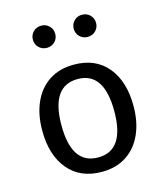

<svg xmlns="http://www.w3.org/2000/svg" viewBox="-115 -855 815 954"><g transform="rotate(-15 292.0 -378.0)"><path d="M527 -264Q527 -182 499 -119.5Q471 -57 418 -22.5Q365 12 292 12Q181 12 119 -62Q57 -136 57 -263Q57 -345 85 -407.5Q113 -470 166 -504.5Q219 -539 293 -539Q404 -539 465.5 -465Q527 -391 527 -264ZM156 -263Q156 -62 292 -62Q428 -62 428 -264Q428 -465 293 -465Q156 -465 156 -263ZM244 -711Q244 -687 227.5 -670.5Q211 -654 187 -654Q162 -654 145.5 -670.5Q129 -687 129 -711Q129 -735 145.5 -751.5Q162 -768 187 -768Q211 -768 227.5 -751.5Q244 -735 244 -711ZM454 -711Q454 -687 437.5 -670.5Q421 -654 396 -654Q372 -654 355.5 -670.5Q339 -687 339 -711Q339 -735 355.5 -751.5Q372 -768 396 -768Q421 -768 437.5 -751.5Q454 -735 454 -711Z"/></g></svg>

Font: FiraGO
Style: Regular
Weight: 400
Designer: bBox Type
Foundry: bBox Type GmbH
Version: Version 1.001;April 20, 2020;FontCreator 12.0.0.2555 64-bit